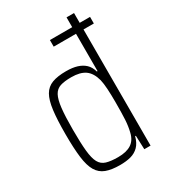

<svg xmlns="http://www.w3.org/2000/svg" viewBox="-185 -834 823 932"><g transform="rotate(-30 227.0 -367.5)"><path d="M216 -651V-688H441V-651ZM208 8Q161 8 130.5 -3.5Q100 -15 83 -43.5Q66 -72 59.5 -123.5Q53 -175 53 -255Q53 -335 59.5 -386.5Q66 -438 82.5 -466.5Q99 -495 129.5 -506.5Q160 -518 208 -518Q244 -518 269.5 -510Q295 -502 312 -486Q329 -470 337 -442H341V-743H383V0H348L345 -77H341Q332 -43 313.5 -24.5Q295 -6 269 1Q243 8 208 8ZM219 -30Q266 -30 293 -47.5Q320 -65 329 -103Q337 -135 339 -170.5Q341 -206 341 -268Q341 -310 339 -342.5Q337 -375 332 -396Q320 -441 292.5 -460.5Q265 -480 215 -480Q177 -480 153.5 -472.5Q130 -465 117.5 -442Q105 -419 100 -374Q95 -329 95 -255Q95 -181 99.5 -136Q104 -91 116.5 -68Q129 -45 154 -37.5Q179 -30 219 -30Z"/></g></svg>

Font: Saira Condensed ExtraLight
Style: Regular
Weight: 250
Width: 3
Designer: Hector Gatti with collaboration of the Omnibus-Type team
Foundry: Omnibus-Type
Version: Version 1.101